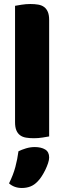

<svg xmlns="http://www.w3.org/2000/svg" viewBox="-20 -681 320 957"><path d="M225 -1Q214 1 192.5 4.5Q171 8 149 8Q127 8 109.5 5Q92 2 80 -7Q68 -16 61.5 -31.5Q55 -47 55 -72V-652Q66 -654 87.5 -657.5Q109 -661 131 -661Q153 -661 170.5 -658Q188 -655 200 -646Q212 -637 218.5 -621.5Q225 -606 225 -581ZM168 223Q151 241 131.5 248.5Q112 256 89 256Q51 256 25 233Q46 191 56.5 151.5Q67 112 72 73Q88 65 109.5 58.5Q131 52 153 52Q185 52 205 64Q225 76 225 104Q225 116 219.5 132.5Q214 149 206 165.5Q198 182 188 197.5Q178 213 168 223Z"/></svg>

Font: Baloo Tammudu
Style: Regular
Weight: 400
Designer: Omkar Shende and Ek Type
Foundry: Ek Type
Version: Version 1.007;PS 1.000;hotconv 1.0.88;makeotf.lib2.5.647800